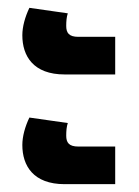

<svg xmlns="http://www.w3.org/2000/svg" viewBox="-20 -515 356 490"><path d="M145 -325H274V-421H180C156 -421 149 -431 149 -449C149 -461 150 -472 153 -481L55 -495C44 -472 37 -447 37 -425C37 -372 65 -325 145 -325ZM145 -45H274V-141H180C156 -141 149 -151 149 -169C149 -181 150 -192 153 -201L55 -215C44 -192 37 -167 37 -145C37 -92 65 -45 145 -45Z"/></svg>

Font: Noto Sans Thai UI Cond
Style: Bold
Weight: 700
Width: 3
Designer: Monotype Design Team
Foundry: Monotype Imaging Inc.
Version: Version 2.000